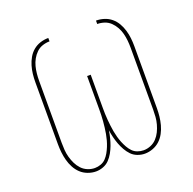

<svg xmlns="http://www.w3.org/2000/svg" viewBox="-130 -866 1010 1006"><g transform="rotate(-20 375.0 -363.5)"><path d="M239 8Q216 8 193.5 -0.5Q171 -9 154.5 -24.5Q138 -40 127 -60.5Q116 -81 110 -103.5Q104 -126 101.5 -149Q99 -172 99 -195V-540Q99 -563 101.5 -585.5Q104 -608 110.5 -630Q117 -652 128.5 -672Q140 -692 157.5 -706.5Q175 -721 197 -728Q219 -735 242 -735V-716Q222 -716 202.5 -709.5Q183 -703 168.5 -689Q154 -675 144 -657Q134 -639 129 -619.5Q124 -600 122 -580Q120 -560 120 -540V-195Q120 -175 121.5 -154.5Q123 -134 128.5 -114Q134 -94 143 -75.5Q152 -57 166 -42Q180 -27 199.5 -19Q219 -11 239 -11Q256 -11 272.5 -17Q289 -23 300.5 -35Q312 -47 320.5 -62Q329 -77 335.5 -93Q342 -109 346.5 -125.5Q351 -142 354 -158.5Q357 -175 359 -192Q361 -209 362.5 -226Q364 -243 364.5 -260Q365 -277 365 -294V-478H385V-294Q385 -277 385.5 -260Q386 -243 387.5 -226Q389 -209 391 -192Q393 -175 396 -158.5Q399 -142 403.5 -125.5Q408 -109 414.5 -93Q421 -77 429.5 -62Q438 -47 449.5 -35Q461 -23 477.5 -17Q494 -11 511 -11Q531 -11 550.5 -19Q570 -27 584 -42Q598 -57 607 -75.5Q616 -94 621.5 -114Q627 -134 628.5 -154.5Q630 -175 630 -195V-540Q630 -560 628 -580Q626 -600 621 -619.5Q616 -639 606 -657Q596 -675 581.5 -689Q567 -703 547.5 -709.5Q528 -716 508 -716V-735Q531 -735 553 -728Q575 -721 592.5 -706.5Q610 -692 621.5 -672Q633 -652 639.5 -630Q646 -608 648.5 -585.5Q651 -563 651 -540V-195Q651 -172 648.5 -149Q646 -126 640 -103.5Q634 -81 623 -60.5Q612 -40 595.5 -24.5Q579 -9 556.5 -0.5Q534 8 511 8Q491 8 471 0.5Q451 -7 437 -21.5Q423 -36 412.5 -54.5Q402 -73 395 -92Q388 -111 383 -131Q378 -151 375 -172Q372 -151 367 -131Q362 -111 355 -92Q348 -73 337.5 -54.5Q327 -36 313 -21.5Q299 -7 279 0.5Q259 8 239 8Z"/></g></svg>

Font: Zed Sans Thin Extended
Style: Regular
Weight: 100
Width: 7
Designer: Belleve Invis
Foundry: Belleve Invis
Version: Version 1.0.0; ttfautohint (v1.8.4)